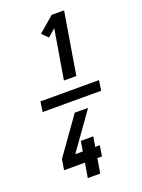

<svg xmlns="http://www.w3.org/2000/svg" viewBox="-184 -929 869 1177"><g transform="rotate(-20 250.0 -340.0)"><path d="M243 -444 297 -766 247 -723 209 -761 310 -848H391L324 -444ZM54 -307 64 -373H446L436 -307ZM176 168 192 73H56L67 4L238 -236H325L154 4H203L214 -61H295L284 4H314L303 73H273L257 168Z"/></g></svg>

Font: Iosevka Custom
Style: Bold Italic
Weight: 700
Italic angle: -9°
Designer: Belleve Invis
Foundry: Belleve Invis
Version: Version 30.3.1; ttfautohint (v1.8.3)